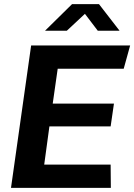

<svg xmlns="http://www.w3.org/2000/svg" viewBox="-20 -905 647 925"><path d="M33 0 130 -686H607L576 -574H258L234 -406H529L513 -296H218L193 -112H513L514 0ZM197 -757 327 -885H457L556 -757H451L375 -857H409L302 -757Z"/></svg>

Font: Chivo SemiBold
Style: Italic
Weight: 600
Italic angle: -8.05°
Designer: Hector Gatti
Foundry: Omnibus-Type
Version: Version 2.002